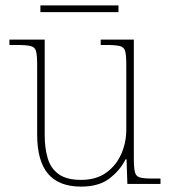

<svg xmlns="http://www.w3.org/2000/svg" viewBox="-20 -683 637 713"><path d="M281 10Q199 10 158.5 -37.5Q118 -85 118 -184V-442Q118 -477 114 -492.5Q110 -508 94 -512Q78 -516 41 -516H15V-536H146V-181Q146 -134 157 -96Q168 -58 197.5 -36.5Q227 -15 281 -15Q337 -15 374 -41.5Q411 -68 430 -110.5Q449 -153 449 -202V-442Q449 -477 445 -492.5Q441 -508 425 -512Q409 -516 372 -516H354V-536H477V-94Q477 -60 481 -44Q485 -28 499.5 -24Q514 -20 544 -20H576V0H453L450 -91H446Q427 -52 387.5 -21Q348 10 281 10ZM130 -638V-663H420V-638Z"/></svg>

Font: Noto Serif Lao Thin
Style: Regular
Weight: 250
Designer: Monotype Design Team
Foundry: Monotype Imaging Inc.
Version: Version 2.003